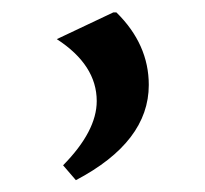

<svg xmlns="http://www.w3.org/2000/svg" viewBox="-20 -156 337 315"><path d="M166 -135.7H170.9Q224.1 -83.5 224.1 -16.6Q224.1 76.7 104.5 139.6L83.5 115.2Q138.7 59.1 138.7 9.8Q138.7 -49.3 73.2 -91.8Z"/></svg>

Font: Nova Square
Style: Book
Weight: 400
Version: Version 2.000